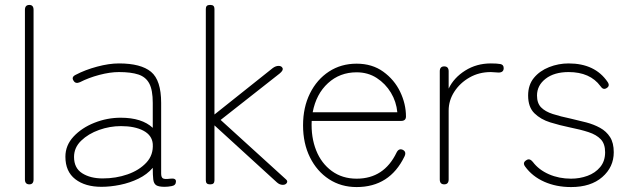

<svg xmlns="http://www.w3.org/2000/svg" viewBox="-20 -747 2550 778"><path d="M99 0Q81 0 81 -20V-707Q81 -727 99 -727Q116 -727 116 -707V-20Q116 0 99 0Z M391 10Q325 10 285 -21Q245 -52 245 -112Q245 -158 278 -193.5Q311 -229 362.5 -249.5Q414 -270 469 -270Q555 -270 599 -229V-330Q599 -382 585 -408.5Q571 -435 541 -445Q511 -455 462 -455Q426 -455 382.5 -443.5Q339 -432 304 -414Q286 -406 278 -420Q268 -435 287 -444Q325 -464 373.5 -477Q422 -490 462 -490Q551 -490 592 -456Q633 -422 633 -330V-44Q633 -28 640.5 -24Q648 -20 670 -23Q693 -26 693 -12Q693 4 676 7Q661 10 647 10Q623 10 613 3.5Q603 -3 601 -20Q599 -37 599 -67Q576 -40 541 -23Q506 -6 466.5 2Q427 10 391 10ZM396 -24Q450 -24 497 -40.5Q544 -57 573 -88Q602 -119 599 -164Q596 -199 561 -217.5Q526 -236 470 -236Q425 -236 381.5 -220.5Q338 -205 309 -177Q280 -149 280 -111Q280 -66 313 -45Q346 -24 396 -24Z M830 0Q814 0 814 -16V-711Q814 -727 830 -727H833Q849 -727 849 -711V-283L1085 -471Q1097 -480 1109 -480Q1121 -480 1125 -471Q1129 -462 1113 -449L874 -261L1139 -20Q1147 -13 1142 -5.5Q1137 2 1126 2Q1113 2 1102 -8L849 -239V-16Q849 0 833 0Z M1425 11Q1362 11 1313 -21Q1264 -53 1236 -109.5Q1208 -166 1208 -239Q1208 -312 1236 -368.5Q1264 -425 1313 -457Q1362 -489 1425 -489Q1488 -489 1533 -456.5Q1578 -424 1601.5 -375Q1625 -326 1625 -275Q1625 -257 1605 -257H1243Q1240 -191 1261 -138Q1282 -85 1324.5 -54Q1367 -23 1425 -23Q1536 -23 1587 -129Q1596 -147 1612 -140Q1628 -132 1619 -113Q1559 11 1425 11ZM1247 -292H1590Q1586 -335 1564 -371.5Q1542 -408 1506.5 -431Q1471 -454 1425 -454Q1357 -454 1309 -410Q1261 -366 1247 -292Z M1780 0Q1762 0 1762 -20V-458Q1762 -478 1780 -478Q1798 -478 1798 -458V-388Q1819 -432 1865 -461Q1911 -490 1969 -490Q1994 -490 2007.5 -487.5Q2021 -485 2021 -471Q2021 -453 2000 -453Q1993 -453 1985 -454Q1977 -455 1969 -455Q1921 -455 1882.5 -433Q1844 -411 1821 -375.5Q1798 -340 1798 -299V-20Q1798 0 1780 0Z M2294 11Q2234 11 2185.5 -10.5Q2137 -32 2108 -72Q2096 -88 2113 -98Q2126 -107 2139 -91Q2163 -59 2204 -41Q2245 -23 2294 -23Q2329 -23 2360.5 -34.5Q2392 -46 2412 -70Q2432 -94 2432 -130Q2432 -164 2414.5 -182.5Q2397 -201 2365 -211.5Q2333 -222 2288 -231Q2249 -239 2210 -251Q2171 -263 2145.5 -288Q2120 -313 2120 -360Q2120 -403 2143.5 -431.5Q2167 -460 2205 -475Q2243 -490 2284 -490Q2391 -490 2442 -415Q2453 -399 2438 -390Q2424 -381 2413 -398Q2371 -455 2284 -455Q2226 -455 2191 -428Q2156 -401 2156 -360Q2156 -329 2172.5 -312Q2189 -295 2220 -285Q2251 -275 2294 -266Q2325 -259 2355.5 -251Q2386 -243 2411.5 -229Q2437 -215 2452 -191.5Q2467 -168 2467 -130Q2467 -70 2420.5 -29.5Q2374 11 2294 11Z"/></svg>

Font: Zen Maru Gothic Light
Style: Regular
Weight: 300
Designer: Yoshimichi Ohira
Foundry: Positype
Version: Version 1.001